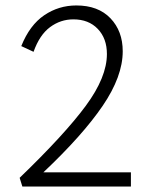

<svg xmlns="http://www.w3.org/2000/svg" viewBox="-20 -684 537 704"><path d="M460 -52V0H62L52 -32Q217 -191 294.5 -296Q372 -401 372 -486Q372 -543 338.5 -578Q305 -613 249 -613Q202 -613 163.5 -584.5Q125 -556 103 -494L58 -515Q89 -592 142 -628Q195 -664 260 -664Q340 -664 385 -617Q430 -570 430 -496Q430 -404 356.5 -296Q283 -188 139 -52Z"/></svg>

Font: Ysabeau Infant Semilight
Style: Regular
Weight: 300
Designer: Christian Thalmann (Catharsis Fonts)
Version: Version 0.003